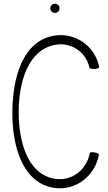

<svg xmlns="http://www.w3.org/2000/svg" viewBox="-20 -1005 587 1039"><path d="M302 -960C302 -967 300 -973 295 -978C290 -982 284 -985 277 -985C271 -985 264 -982 260 -978C255 -973 252 -967 252 -960C252 -953 255 -947 260 -942C264 -938 271 -935 277 -935C284 -935 290 -938 295 -942C300 -947 302 -953 302 -960ZM517 -641C495 -756 387 -831 273 -812C104 -784 48 -587 47 -400C45 -211 104 -12 275 12C390 28 495 -53 515 -168C516 -172 506 -178 492 -180C478 -183 467 -181 466 -177C450 -87 369 -24 280 -37C131 -59 81 -234 81 -400C82 -564 133 -738 282 -763C366 -777 446 -723 464 -639C465 -634 477 -631 491 -632C506 -632 517 -637 517 -641Z"/></svg>

Font: Nupuram Condensed Thin
Style: Regular
Weight: 100
Width: 3
Designer: Santhosh Thottingal (santhosh.thottingal@gmail.com)
Foundry: SMC
Version: Version 1.000